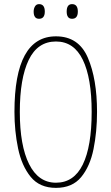

<svg xmlns="http://www.w3.org/2000/svg" viewBox="-20 -900 540 930"><path d="M197 -844Q197 -880 169 -880Q156 -880 149.5 -869Q143 -858 143 -844Q143 -809 169 -809Q197 -809 197 -844ZM357 -844Q357 -880 329 -880Q303 -880 303 -844Q303 -809 329 -809Q357 -809 357 -844ZM450 -358Q450 -517 405.5 -620.5Q361 -724 251 -724Q50 -724 50 -358Q50 -266 67.5 -181.5Q85 -97 128.5 -43.5Q172 10 251 10Q330 10 373 -42Q416 -94 433 -178Q450 -262 450 -358ZM76 -358Q76 -520 119 -609.5Q162 -699 251 -699Q338 -699 381 -610.5Q424 -522 424 -358Q424 -191 381 -103Q338 -15 251 -15Q166 -15 121 -105Q76 -195 76 -358Z"/></svg>

Font: Noto Sans Mono UI Condensed Thin
Style: Regular
Weight: 250
Width: 3
Designer: Monotype Design team
Foundry: Monotype Imaging Inc.
Version: 1.000